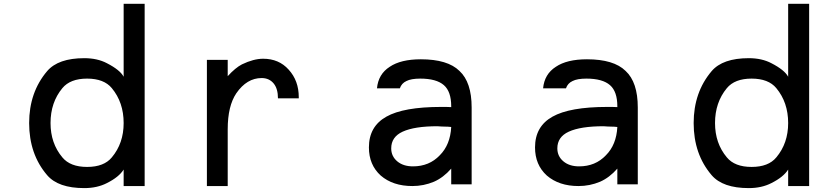

<svg xmlns="http://www.w3.org/2000/svg" viewBox="-20 -969 4366 1000"><path d="M304.7 -149.4Q243.2 -222.7 243.2 -328.1Q243.2 -435.5 304.7 -509.8Q345.7 -559.6 433.6 -559.6Q521.5 -559.6 562.5 -509.8Q624 -435.5 624 -328.1Q624 -222.7 562.5 -149.4Q521.5 -99.6 433.6 -99.6Q345.7 -99.6 304.7 -149.4ZM733.4 -949.2H624V-569.3Q605.5 -604.5 537.1 -639.6Q487.3 -666 418.9 -666Q283.2 -666 225.6 -598.6Q131.8 -488.3 131.8 -328.1Q131.8 -166 225.6 -56.6Q283.2 10.7 418.9 10.7Q486.3 10.7 537.1 -15.6Q599.6 -46.9 624 -85.9V0H733.4Z M1166 -572.3V-657.2H1057.6V0H1166V-295.9Q1166 -417 1210.9 -483.4Q1265.6 -562.5 1342.8 -562.5Q1382.8 -562.5 1406.2 -533.2Q1427.7 -505.9 1427.7 -457H1536.1V-462.9Q1536.1 -548.8 1483.4 -606.4Q1432.6 -663.1 1350.6 -663.1Q1300.8 -663.1 1240.2 -633.8Q1206.1 -616.2 1166 -572.3Z M2330.1 -307.6Q2325.2 -214.8 2270.5 -160.2Q2215.8 -102.5 2130.9 -102.5Q2080.1 -102.5 2048.8 -128.9Q2017.6 -155.3 2017.6 -196.3Q2017.6 -255.9 2077.1 -283.2Q2138.7 -311.5 2258.8 -311.5Q2260.7 -311.5 2265.6 -311Q2270.5 -310.5 2279.3 -310.1Q2288.1 -309.6 2295.9 -309.6Q2301.8 -309.6 2313.5 -309.1Q2325.2 -308.6 2330.1 -307.6ZM2330.1 -90.8V-8.8H2436.5V-409.2Q2436.5 -541 2373 -599.6Q2311.5 -660.2 2171.9 -660.2Q2067.4 -660.2 2009.8 -621.1Q1950.2 -583 1943.4 -508.8H2062.5Q2071.3 -535.2 2096.7 -546.9Q2121.1 -559.6 2168.9 -559.6Q2252.9 -559.6 2292 -525.4Q2330.1 -492.2 2330.1 -415V-411.1Q2315.4 -411.1 2303.7 -412.1H2277.3Q2082 -412.1 1992.2 -361.3Q1901.4 -310.5 1901.4 -201.2Q1901.4 -110.4 1962.9 -54.7Q2026.4 0 2127.9 0Q2186.5 0 2240.2 -22.5Q2289.1 -43.9 2330.1 -90.8Z M3195.3 -307.6Q3190.4 -214.8 3135.7 -160.2Q3081.1 -102.5 2996.1 -102.5Q2945.3 -102.5 2914.1 -128.9Q2882.8 -155.3 2882.8 -196.3Q2882.8 -255.9 2942.4 -283.2Q3003.9 -311.5 3124 -311.5Q3126 -311.5 3130.9 -311Q3135.7 -310.5 3144.5 -310.1Q3153.3 -309.6 3161.1 -309.6Q3167 -309.6 3178.7 -309.1Q3190.4 -308.6 3195.3 -307.6ZM3195.3 -90.8V-8.8H3301.8V-409.2Q3301.8 -541 3238.3 -599.6Q3176.8 -660.2 3037.1 -660.2Q2932.6 -660.2 2875 -621.1Q2815.4 -583 2808.6 -508.8H2927.7Q2936.5 -535.2 2961.9 -546.9Q2986.3 -559.6 3034.2 -559.6Q3118.2 -559.6 3157.2 -525.4Q3195.3 -492.2 3195.3 -415V-411.1Q3180.7 -411.1 3168.9 -412.1H3142.6Q2947.3 -412.1 2857.4 -361.3Q2766.6 -310.5 2766.6 -201.2Q2766.6 -110.4 2828.1 -54.7Q2891.6 0 2993.2 0Q3051.8 0 3105.5 -22.5Q3154.3 -43.9 3195.3 -90.8Z M3765.6 -149.4Q3704.1 -222.7 3704.1 -328.1Q3704.1 -435.5 3765.6 -509.8Q3806.6 -559.6 3894.5 -559.6Q3982.4 -559.6 4023.4 -509.8Q4085 -435.5 4085 -328.1Q4085 -222.7 4023.4 -149.4Q3982.4 -99.6 3894.5 -99.6Q3806.6 -99.6 3765.6 -149.4ZM4194.3 -949.2H4085V-569.3Q4066.4 -604.5 3998 -639.6Q3948.2 -666 3879.9 -666Q3744.1 -666 3686.5 -598.6Q3592.8 -488.3 3592.8 -328.1Q3592.8 -166 3686.5 -56.6Q3744.1 10.7 3879.9 10.7Q3947.3 10.7 3998 -15.6Q4060.5 -46.9 4085 -85.9V0H4194.3Z"/></svg>

Font: OCR-B
Style: Regular
Weight: 400
Version: 1.1